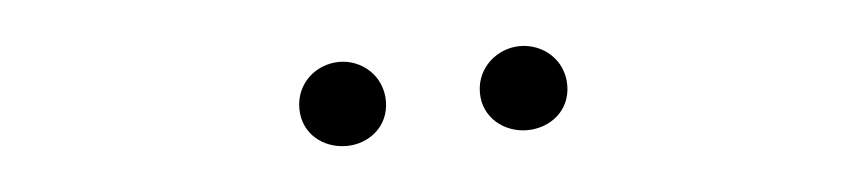

<svg xmlns="http://www.w3.org/2000/svg" viewBox="-24 -837 1048 232"><g transform="rotate(-5 500.0 -721.0)"><path d="M390 -670C417 -670 442 -689 442 -720C442 -751 417 -772 390 -772C362 -772 337 -751 337 -720C337 -689 362 -670 390 -670ZM609 -670C637 -670 662 -689 662 -720C662 -751 637 -772 609 -772C582 -772 556 -751 556 -720C556 -689 582 -670 609 -670Z"/></g></svg>

Font: Harano Aji Mincho CN
Style: Regular
Weight: 400
Foundry: Masamichi Hosoda
Version: HaranoAjiMinchoCN-Regular version 20230610;ttx 4.39.4